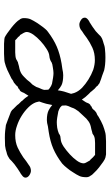

<svg xmlns="http://www.w3.org/2000/svg" viewBox="178 -700 533 928"><g transform="rotate(90 444.0 -235.5)"><path d="M499 -315Q497 -310 492 -299Q490 -293 489 -288Q490 -279 490 -269Q493 -265 498 -261Q507 -255 519 -251H520Q534 -248 548 -246Q562 -244 570 -244Q580 -244 597 -246Q613 -249 622 -253H623Q633 -260 638 -261Q643 -262 653 -263Q668 -264 688 -277Q707 -290 725 -306.5Q743 -323 756 -341Q769 -359 769 -374Q769 -380 764 -388Q760 -396 755 -404L753 -405V-406Q749 -407 748 -410Q745 -414 742 -416V-417Q737 -421 735 -423L730 -427V-428L729 -429H728H727H671Q663 -429 654 -428Q639 -427 629 -419Q626 -417 624 -416Q623 -416 623 -416Q621 -416 618 -415L604 -411Q592 -409 583 -406Q574 -403 567 -398Q560 -393 553 -387Q546 -380 538 -371Q530 -362 525 -357Q520 -352 515 -346V-345Q512 -340 508 -335Q503 -328 499 -315ZM482 -60Q480 -63 474 -68Q472 -71 470 -72Q469 -73 468 -74V-75Q453 -90 442 -107L431 -89Q428 -86 427 -81Q425 -77 423 -73Q421 -69 418.5 -67Q416 -65 412 -63H411L409 -62V-60V-59H407H406L405 -58Q403 -57 401 -56Q397 -55 394 -51V-50Q391 -46 387 -44Q383 -40 379 -37Q367 -32 359 -25Q336 -13 318 -5Q300 3 280 8Q269 10 260 10Q251 10 240 11H191Q185 11 177 10Q170 10 161 8Q154 5 141 -4Q128 -13 114 -24Q100 -35 88 -47Q77 -58 75 -64H74Q67 -74 67 -84Q67 -106 73 -118Q79 -131 91 -150Q96 -157 100.5 -163.5Q105 -170 111 -178Q116 -184 121 -190Q126 -196 133 -201Q170 -229 205 -244Q240 -259 286 -267L313 -271Q330 -275 343 -275Q374 -275 391 -267Q403 -261 416 -249Q418 -264 422 -279Q427 -296 433 -313Q431 -321 429 -328Q422 -348 404 -366Q386 -383 363.5 -397Q341 -411 317 -420Q292 -428 270 -428Q236 -428 210 -416Q184 -404 163 -389Q153 -381 144 -375Q135 -369 127 -364V-363Q114 -353 98 -353Q88 -353 76 -361Q65 -368 65 -378V-382Q67 -389 72 -393Q79 -399 85 -402H86Q97 -409 108.5 -416.5Q120 -424 130 -432Q138 -439 144 -445L155 -456Q162 -461 169 -464Q176 -467 184 -469H185Q202 -476 219 -477Q237 -479 257 -479Q277 -479 291 -477.5Q305 -476 319 -473L346 -463Q360 -459 380 -451Q382 -450 383 -449.5Q384 -449 386 -447V-446H387Q391 -444 392 -443L393 -442Q397 -436 401 -433Q405 -430 408 -427Q411 -423 415 -419Q418 -416 421 -412Q423 -408 429 -403Q431 -401 433 -399Q434 -398 435 -397Q450 -382 461 -365L472 -382Q475 -386 476 -390Q477 -394 480 -399Q482 -402 484.5 -404.5Q487 -407 491 -408L492 -409H494V-411V-413H496H497H498Q500 -414 502 -415Q506 -417 509 -421Q512 -425 515 -428Q520 -431 524 -435Q536 -439 544 -446Q566 -459 585 -467Q603 -474 623 -479Q634 -481 643 -481Q652 -481 663 -482H712Q718 -482 726 -482Q733 -481 741 -479Q749 -477 762 -468Q775 -459 789 -448Q803 -437 814 -425Q826 -414 828 -408L829 -407Q836 -398 836 -387Q836 -365 830 -353Q824 -340 812 -322Q807 -314 802.5 -307.5Q798 -301 792 -294Q787 -287 781.5 -281.5Q776 -276 770 -270Q733 -242 698 -227Q663 -212 617 -205L590 -201Q573 -196 560 -196Q529 -196 512 -205Q500 -211 487 -222Q484 -208 481 -193Q476 -175 470 -159Q472 -151 474 -143Q481 -124 499 -106Q517 -88 539.5 -74Q562 -60 586 -52Q611 -43 633 -43Q667 -43 693 -55Q718 -67 740 -82Q750 -90 759 -96.5Q768 -103 776 -108Q789 -119 805 -119Q815 -119 827 -111Q838 -103 838 -93V-90Q836 -83 831 -79Q824 -73 818 -69H817Q806 -62 794.5 -54.5Q783 -47 773 -39Q765 -32 758 -26L748 -16Q741 -11 734 -7.5Q727 -4 719 -2H718Q701 4 684 6Q666 7 646 7Q626 7 612 5.5Q598 4 584 2L557 -8Q543 -13 523 -21Q521 -21 520 -22Q519 -23 517 -24V-25H516Q512 -27 511 -28L510 -29V-30Q506 -35 502 -38Q498 -41 495 -45Q492 -49 488 -52Q485 -55 482 -60ZM404 -157Q406 -161 411 -173Q413 -179 414 -183Q413 -193 413 -203Q410 -207 405 -210Q396 -217 384 -221H383Q369 -224 355 -226Q341 -228 333 -228Q323 -228 306 -225Q289 -223 281 -219L280 -218Q270 -212 265 -211Q260 -209 250 -208Q235 -207 215 -194Q196 -182 178 -165.5Q160 -149 147 -131Q134 -112 134 -98Q134 -92 139 -83Q143 -76 148 -68V-67L150 -66Q154 -64 155 -62Q158 -57 161 -55Q166 -51 168 -49L173 -44L174 -43H175H176H232Q240 -43 248 -44Q264 -45 274 -53Q277 -54 279 -55Q280 -56 280 -56Q282 -56 285 -57L299 -61Q311 -63 320 -66Q329 -69 336 -73.5Q343 -78 350 -85Q357 -91 365 -100Q373 -110 377 -115Q383 -120 388 -126Q391 -131 395 -137Q400 -143 404 -157Z"/></g></svg>

Font: ToneOZ-Tsuipita-TC
Style: Tsuipita-TC
Weight: 400
Designer: :Jeffrey Xuan (Chih-Lin Hsuan)  :
Foundry: jeffreyx@gmail.com, cjkFonts.io
Version: Version 0.24071